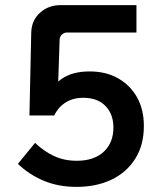

<svg xmlns="http://www.w3.org/2000/svg" viewBox="-20 -720 640 750"><path d="M279 10Q207 10 149.5 -14.5Q92 -39 50 -80L117 -162Q150 -130 190 -111Q230 -92 280 -92Q347 -92 385 -127Q423 -162 423 -222Q423 -274 392 -306Q361 -338 305 -338Q265 -338 236 -319.5Q207 -301 192 -269H95L102 -592Q103 -640 136 -670Q169 -700 217 -700H513V-593H242Q231 -593 222.5 -585.5Q214 -578 213 -567L205 -330H159Q177 -380 219 -410.5Q261 -441 330 -441Q394 -441 441.5 -414Q489 -387 515.5 -339.5Q542 -292 542 -228Q542 -153 508 -99.5Q474 -46 415 -18Q356 10 279 10Z"/></svg>

Font: SUSE SemiBold
Style: Regular
Weight: 600
Designer: Rene Bieder
Foundry: SUSE
Version: Version 1.000